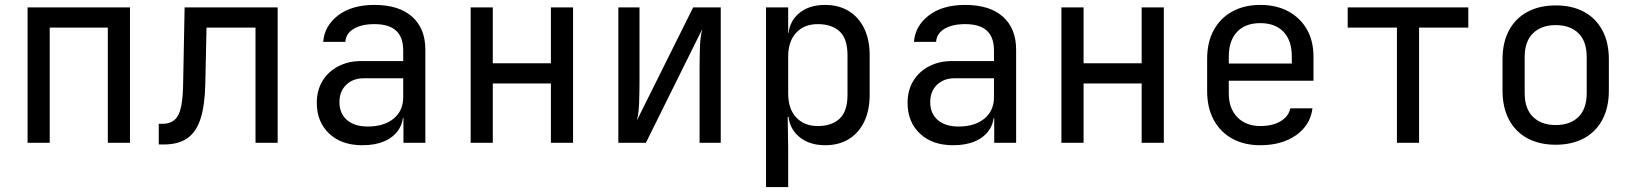

<svg xmlns="http://www.w3.org/2000/svg" viewBox="-20 -580 6640 780"><path d="M92 0V-550H508V0H418V-468H182V0Z M625 7V-77H640Q686 -77 704.5 -113Q723 -149 724 -242L730 -550H1108V0H1018V-468H819L814 -238Q812 -151 794.5 -97Q777 -43 740.5 -18Q704 7 645 7Z M1452 10Q1367 10 1317 -37.5Q1267 -85 1267 -162Q1267 -213 1290 -251Q1313 -289 1354 -310.5Q1395 -332 1448 -332H1618V-375Q1618 -429 1589 -455.5Q1560 -482 1501 -482Q1449 -482 1417 -463Q1385 -444 1383 -410H1293Q1298 -475 1353.5 -517.5Q1409 -560 1501 -560Q1601 -560 1654.5 -512Q1708 -464 1708 -378V0H1619V-100H1604L1618 -120Q1618 -80 1598 -51Q1578 -22 1541 -6Q1504 10 1452 10ZM1474 -66Q1540 -66 1579 -98Q1618 -130 1618 -185V-262H1458Q1414 -262 1386.5 -235.5Q1359 -209 1359 -165Q1359 -119 1389.5 -92.5Q1420 -66 1474 -66Z M1892 0V-550H1982V-323H2218V-550H2308V0H2218V-241H1982V0Z M2492 0V-550H2578V-254Q2578 -211 2576.5 -165Q2575 -119 2567 -90L2796 -550H2908V0H2822V-297Q2822 -341 2823.5 -387Q2825 -433 2833 -462L2604 0Z M3092 180V-550H3182V-445H3200L3182 -424Q3182 -487 3223 -523.5Q3264 -560 3332 -560Q3387 -560 3427.5 -535.5Q3468 -511 3490.5 -465Q3513 -419 3513 -356V-195Q3513 -132 3491 -86Q3469 -40 3428.5 -15Q3388 10 3332 10Q3265 10 3223.5 -27Q3182 -64 3182 -126L3200 -105H3180L3182 20V180ZM3302 -68Q3359 -68 3391 -98Q3423 -128 3423 -195V-355Q3423 -423 3391 -452.5Q3359 -482 3302 -482Q3247 -482 3214.5 -447Q3182 -412 3182 -350V-200Q3182 -138 3214.5 -103Q3247 -68 3302 -68Z M3852 10Q3767 10 3717 -37.5Q3667 -85 3667 -162Q3667 -213 3690 -251Q3713 -289 3754 -310.5Q3795 -332 3848 -332H4018V-375Q4018 -429 3989 -455.5Q3960 -482 3901 -482Q3849 -482 3817 -463Q3785 -444 3783 -410H3693Q3698 -475 3753.5 -517.5Q3809 -560 3901 -560Q4001 -560 4054.5 -512Q4108 -464 4108 -378V0H4019V-100H4004L4018 -120Q4018 -80 3998 -51Q3978 -22 3941 -6Q3904 10 3852 10ZM3874 -66Q3940 -66 3979 -98Q4018 -130 4018 -185V-262H3858Q3814 -262 3786.5 -235.5Q3759 -209 3759 -165Q3759 -119 3789.5 -92.5Q3820 -66 3874 -66Z M4292 0V-550H4382V-323H4618V-550H4708V0H4618V-241H4382V0Z M5100 10Q5035 10 4986.5 -16.5Q4938 -43 4911 -92.5Q4884 -142 4884 -210V-340Q4884 -409 4911 -458Q4938 -507 4986.5 -533.5Q5035 -560 5100 -560Q5165 -560 5213.5 -534Q5262 -508 5289 -461Q5316 -414 5316 -350V-252H4972V-200Q4972 -139 5007 -103.5Q5042 -68 5100 -68Q5150 -68 5182.5 -87.5Q5215 -107 5222 -140H5312Q5303 -71 5245 -30.5Q5187 10 5100 10ZM5228 -313V-350Q5228 -415 5194.5 -450.5Q5161 -486 5100 -486Q5039 -486 5005.5 -450.5Q4972 -415 4972 -350V-322H5235Z M5655 0V-468H5455V-550H5945V-468H5745V0Z M6300 8Q6234 8 6185.5 -18Q6137 -44 6110.5 -93.5Q6084 -143 6084 -212V-338Q6084 -408 6110.5 -457Q6137 -506 6185.5 -532Q6234 -558 6300 -558Q6367 -558 6415 -532Q6463 -506 6489.5 -457Q6516 -408 6516 -338V-212Q6516 -143 6489.5 -93.5Q6463 -44 6414.5 -18Q6366 8 6300 8ZM6300 -72Q6359 -72 6392.5 -105Q6426 -138 6426 -202V-348Q6426 -412 6392.5 -445Q6359 -478 6300 -478Q6242 -478 6208 -445Q6174 -412 6174 -348V-202Q6174 -138 6208 -105Q6242 -72 6300 -72Z"/></svg>

Font: JetBrains Mono
Style: Regular
Weight: 400
Monospace: yes
Designer: Philipp Nurullin, Konstantin Bulenkov
Foundry: JetBrains
Version: Version 2.305